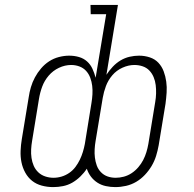

<svg xmlns="http://www.w3.org/2000/svg" viewBox="-20 -755 790 783"><path d="M197 8Q173 8 150.5 2Q128 -4 111 -17.5Q94 -31 83 -51Q72 -71 67.5 -93.5Q63 -116 64 -140Q65 -164 69 -188L97 -358Q100 -379 106 -399.5Q112 -420 122.5 -439.5Q133 -459 147.5 -476Q162 -493 180.5 -505Q199 -517 220.5 -522.5Q242 -528 262 -528Q283 -528 302 -522.5Q321 -517 335 -504.5Q349 -492 357 -474.5Q365 -457 370 -438L413 -697H350L349 -735H461L414 -450Q425 -467 439.5 -482.5Q454 -498 471.5 -508.5Q489 -519 508.5 -523.5Q528 -528 547 -528Q570 -528 591 -521Q612 -514 626 -499Q640 -484 647.5 -464Q655 -444 658 -422Q661 -400 659.5 -377.5Q658 -355 655 -332L627 -162Q623 -140 616.5 -119Q610 -98 598.5 -78.5Q587 -59 571 -42Q555 -25 535.5 -13.5Q516 -2 494 3Q472 8 450 8Q431 8 412 4Q393 0 377.5 -10Q362 -20 351 -34.5Q340 -49 334 -67Q323 -50 307.5 -35Q292 -20 274.5 -10Q257 0 237 4Q217 8 197 8ZM198 -30Q215 -30 231.5 -35Q248 -40 262.5 -50Q277 -60 287.5 -74Q298 -88 305.5 -103.5Q313 -119 318 -135.5Q323 -152 326 -168L353 -335Q356 -353 357 -370.5Q358 -388 356 -405Q354 -422 348 -438Q342 -454 331 -466Q320 -478 304 -484Q288 -490 270 -490Q245 -490 220.5 -478.5Q196 -467 178.5 -446.5Q161 -426 152 -401.5Q143 -377 139 -352L111 -181Q108 -164 107 -146Q106 -128 108.5 -111Q111 -94 117.5 -79Q124 -64 136 -52.5Q148 -41 164.5 -35.5Q181 -30 198 -30ZM452 -30Q468 -30 485 -34.5Q502 -39 517 -49Q532 -59 544 -73Q556 -87 564 -102.5Q572 -118 577 -134.5Q582 -151 585 -168L613 -339Q616 -356 616.5 -373.5Q617 -391 615 -408Q613 -425 606.5 -440.5Q600 -456 589 -467.5Q578 -479 562 -484.5Q546 -490 528 -490Q504 -490 479.5 -479Q455 -468 438 -448Q421 -428 412 -404Q403 -380 399 -356L370 -181Q367 -164 366 -146.5Q365 -129 367 -112.5Q369 -96 374.5 -80.5Q380 -65 391.5 -53Q403 -41 418.5 -35.5Q434 -30 452 -30Z"/></svg>

Font: Iosevka Etoile Extralight
Style: Italic
Weight: 200
Italic angle: -9°
Designer: Belleve Invis
Foundry: Belleve Invis
Version: Version 22.1.2; ttfautohint (v1.8.4)